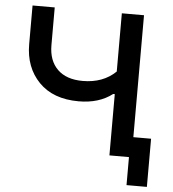

<svg xmlns="http://www.w3.org/2000/svg" viewBox="-57 -757 854 949"><g transform="rotate(5 370.0 -283.0)"><path d="M619 -100H707V139H606V0H509V-100V-304H501Q435 -253 334 -253Q207 -253 136.5 -325.5Q66 -398 66 -513V-705H176V-518Q176 -441 220 -398Q264 -355 345 -355Q446 -355 509 -416V-705H619Z"/></g></svg>

Font: Manrope Medium
Style: Medium
Weight: 500
Designer: Mikhail Sharanda
Foundry: Mikhail Sharanda
Version: Version 4.000;hotconv 1.0.109;makeotfexe 2.5.65596